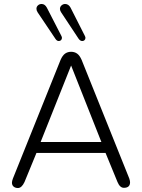

<svg xmlns="http://www.w3.org/2000/svg" viewBox="-20 -936 713 964"><path d="M40 -19Q40 -27 45 -40L284 -635Q294 -658 307 -667Q320 -676 337 -676Q354 -676 367 -667Q380 -658 390 -635L629 -40Q633 -28 633 -21Q633 7 602 7Q582 7 570 -22L510 -168H163L103 -22Q89 8 70 8Q57 8 48.5 1Q40 -6 40 -19ZM184 -223H489L337 -607ZM281 -891Q281 -902 289 -909Q297 -916 307 -916Q324 -916 334 -898L406 -756Q409 -750 409 -746Q409 -739 404.5 -734.5Q400 -730 393 -730Q383 -730 375 -741L287 -874Q281 -883 281 -891ZM163 -892Q163 -902 170.5 -909Q178 -916 189 -916Q205 -916 215 -898L288 -756Q291 -750 291 -746Q291 -739 286.5 -734.5Q282 -730 275 -730Q266 -730 259 -740L169 -874Q163 -883 163 -892Z"/></svg>

Font: SN Pro Light
Style: Regular
Weight: 300
Designer: Tobias Whetton
Foundry: Supernotes
Version: Version 1.002